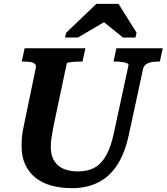

<svg xmlns="http://www.w3.org/2000/svg" viewBox="-20 -961 866 998"><path d="M262 -324Q256 -294 252 -271.5Q248 -249 246 -231.5Q244 -214 244 -197Q244 -166 253 -142.5Q262 -119 280.5 -102.5Q299 -86 325.5 -78Q352 -70 386 -70Q437 -70 473 -90.5Q509 -111 533.5 -156Q558 -201 573 -275L648 -622Q649 -629 638.5 -633Q628 -637 611.5 -639Q595 -641 579 -641H570L585 -710H826L811 -641H800Q770 -641 749 -632.5Q728 -624 723 -600L650 -262Q629 -163 588 -101.5Q547 -40 488 -11.5Q429 17 355 17Q295 17 246.5 3.5Q198 -10 163.5 -38Q129 -66 110.5 -107Q92 -148 92 -202Q92 -221 93.5 -241Q95 -261 99.5 -286Q104 -311 111 -343L166 -607Q169 -621 161.5 -628.5Q154 -636 139 -638.5Q124 -641 104 -641H93L108 -710H424L409 -641H400Q384 -641 367.5 -640Q351 -639 339.5 -637Q328 -635 327 -631ZM596 -941H481L324 -791L318 -766H385L562 -870L488 -872L619 -766H684L690 -791Z"/></svg>

Font: Roboto Serif SemiBold
Style: Italic
Weight: 600
Italic angle: -10°
Version: Version 1.007